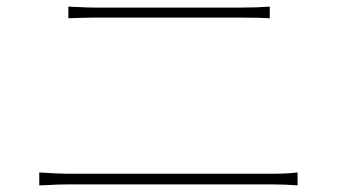

<svg xmlns="http://www.w3.org/2000/svg" viewBox="-20 -643 1040 580"><path d="M98.6 -83V-122.1Q157.2 -118.2 182.6 -118.2H806.6Q846.7 -118.2 878.9 -122.1V-83Q841.8 -85.9 806.6 -85.9H182.6Q168 -85.9 154.3 -85.4Q140.6 -85 124.5 -84Q108.4 -83 98.6 -83ZM186.5 -587.9V-623Q189.5 -623 218.3 -621.6Q247.1 -620.1 265.6 -620.1H709Q755.9 -620.1 794.9 -623V-587.9Q768.6 -589.8 709 -589.8H265.6Q241.2 -589.8 186.5 -587.9Z"/></svg>

Font: GenEi Gothic M ExtraLight
Style: Regular
Weight: 200
Designer: o_tamon (Modified); [Source Han Sans]
Ryoko NISHIZUKA  (kana & ideographs); Paul D. Hunt (Latin, Greek & Cyrillic); Wenl
Version: Version 1.1a;Original Version 1.004